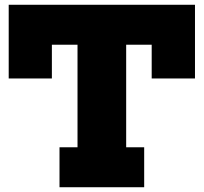

<svg xmlns="http://www.w3.org/2000/svg" viewBox="-20 -785 854 805"><path d="M797.5 -765V-456H616V-597.5H509V-167.5H584.5V0H229.5V-167.5H305V-597.5H197.5V-456H16.5V-765Z"/></svg>

Font: Hepta Slab ExtraLight ExtraBold
Style: Regular
Weight: 800
Version: Version 1.102